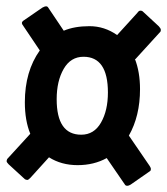

<svg xmlns="http://www.w3.org/2000/svg" viewBox="-20 -660 541 622"><path d="M60.5 -328.6Q60.5 -428.7 108.9 -496.6L55.7 -575.7Q50.8 -582 50.8 -585.4Q50.8 -588.9 54.7 -592.3L117.2 -635.3Q125 -639.6 129.2 -639.6Q133.3 -639.6 135.3 -636.7L186.5 -560.5Q221.2 -575.2 269.8 -575.2Q318.4 -575.2 359.4 -546.4L424.8 -618.2Q429.7 -625.5 434.6 -625.5Q439.5 -625.5 441.9 -623.5L494.6 -574.7Q501 -567.9 501 -563.2Q501 -558.6 499.5 -557.1L418.5 -468.3L417 -469.2Q433.6 -426.8 433.6 -371.1Q433.6 -284.2 397.5 -220.7L464.4 -123Q468.8 -116.7 468.8 -112.1Q468.8 -107.4 465.8 -105.5L403.3 -62Q397 -58.1 392.3 -58.1Q387.7 -58.1 385.7 -60.5L325.7 -147.9Q284.2 -125 231.4 -125Q178.7 -125 138.7 -150.4L78.1 -83.5Q71.8 -77.1 68.8 -77.1Q65.9 -77.1 61 -79.1L7.8 -127.9Q1.5 -134.3 1.5 -137.7Q1.5 -141.1 3.4 -145L78.1 -226.6Q60.5 -269.5 60.5 -328.6ZM163.6 -338.4Q163.6 -223.6 243.2 -223.6Q284.7 -223.6 307.1 -262.7Q329.6 -301.8 329.6 -360.4Q329.6 -476.1 250.5 -476.1Q209 -476.1 186.3 -436.8Q163.6 -397.5 163.6 -338.4Z"/></svg>

Font: Contrail One
Style: Regular
Weight: 400
Designer: Riccardo De Franceschi
Foundry: Sorkin Type Co.
Version: Version 1.003